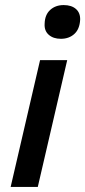

<svg xmlns="http://www.w3.org/2000/svg" viewBox="-20 -737 336 757"><path d="M220 -584Q190 -584 172 -600Q154 -616 156 -644Q157 -679 178 -698Q199 -717 231 -717Q262 -717 279.5 -701.5Q297 -686 296 -659Q294 -622 273 -603Q252 -584 220 -584ZM245 -500 129 0H22L138 -500Z"/></svg>

Font: Work Sans Medium
Style: Italic
Weight: 500
Italic angle: -13°
Designer: Wei Huang
Foundry: Wei Huang
Version: Version 2.012; ttfautohint (v1.8.3)